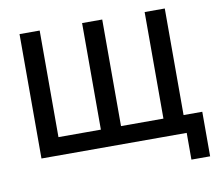

<svg xmlns="http://www.w3.org/2000/svg" viewBox="-89 -805 1214 1061"><g transform="rotate(-10 518.0 -274.0)"><path d="M901 150V0H86V-698H199V-100H437V-698H550V-100H788V-698H901V-100H1006V150Z"/></g></svg>

Font: IBM Plex Sans Medm
Style: Regular
Weight: 500
Designer: Mike Abbink, Paul van der Laan, Pieter van Rosmalen
Foundry: Bold Monday
Version: Version 3.005